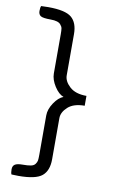

<svg xmlns="http://www.w3.org/2000/svg" viewBox="-95 -767 593 960"><g transform="rotate(10 202.0 -286.5)"><path d="M223 -286Q198 -295 176.5 -328.5Q155 -362 155 -393V-592Q155 -612 153.5 -621.5Q152 -631 144 -640Q132 -656 92.5 -656Q53 -656 41.5 -663.5Q30 -671 30 -688.5Q30 -706 34 -714Q47 -715 70 -715Q157 -715 188.5 -688.5Q220 -662 220 -604V-395Q220 -365 249.5 -338Q279 -311 335 -311V-261Q279 -261 250 -234.5Q221 -208 221 -178V31Q221 89 189 115.5Q157 142 70 142Q47 142 34 141Q30 133 30 115.5Q30 98 41.5 90.5Q53 83 79.5 83Q106 83 121.5 80Q137 77 144 67.5Q151 58 152.5 49Q154 40 154 19V-180Q154 -211 176 -244Q198 -277 223 -286Z"/></g></svg>

Font: Overlock
Style: Regular
Weight: 400
Designer: Dario Muhafara
Foundry: Dario Manuel Muhafara
Version: Version 1.002